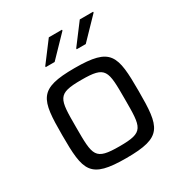

<svg xmlns="http://www.w3.org/2000/svg" viewBox="-170 -841 917 972"><g transform="rotate(-30 288.5 -355.0)"><path d="M165 -600V-595H217L331 -713V-718H254ZM346 -600V-595H399L513 -713V-718H435ZM289 8C500 8 512 -44 512 -255C512 -466 500 -518 289 -518C77 -518 65 -466 65 -255C65 -44 77 8 289 8ZM289 -61C146 -61 146 -87 146 -255C146 -423 146 -449 289 -449C431 -449 431 -423 431 -255C431 -87 431 -61 289 -61Z"/></g></svg>

Font: Saira UNSAM
Style: Regular
Weight: 400
Designer: Hector Gatti with collaboration of the Omnibus-Type team
Foundry: Omnibus-Type
Version: Version 0.072;PS 000.072;hotconv 1.0.88;makeotf.lib2.5.64775